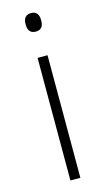

<svg xmlns="http://www.w3.org/2000/svg" viewBox="-106 -698 408 736"><g transform="rotate(-15 97.5 -329.5)"><path d="M117.5 0H78V-486.5H117.5ZM98 -585.5Q82.5 -585.5 74.8 -594.5Q67 -603.5 67 -620.5V-624.5Q67 -641 74.8 -650Q82.5 -659 98 -659Q113 -659 120.8 -650Q128.5 -641 128.5 -624.5V-620.5Q128.5 -603 120.8 -594.2Q113 -585.5 98 -585.5Z"/></g></svg>

Font: Anek Kannada Medium ExtraLight
Style: Regular
Weight: 250
Version: Version 1.003